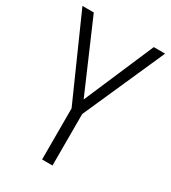

<svg xmlns="http://www.w3.org/2000/svg" viewBox="-176 -805 797 895"><g transform="rotate(30 222.5 -357.0)"><path d="M384 -714H445L251 -277V0H195V-275L0 -714H61L223 -339Z"/></g></svg>

Font: Noto Sans UI NarrowLight
Style: Regular
Weight: 300
Width: 4
Designer: Monotype Design Team
Foundry: Monotype Imaging Inc.
Version: Version 1.001